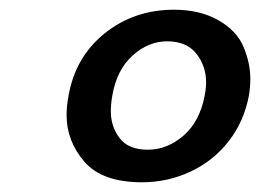

<svg xmlns="http://www.w3.org/2000/svg" viewBox="-20 -722 535 395"><path d="M121 -525Q135 -605 195.5 -653.5Q256 -702 338 -702Q391 -702 429 -680.5Q467 -659 481 -625.5Q495 -592 495 -560Q495 -543 492 -525Q482 -472 450.5 -431.5Q419 -391 372 -369Q325 -347 272 -347Q190 -347 153.5 -389.5Q117 -432 117 -485Q117 -504 121 -525ZM401 -525Q404 -540 404 -553Q404 -586 384 -611.5Q364 -637 324 -637Q285 -637 252.5 -607.5Q220 -578 211 -525Q208 -508 208 -493Q208 -462 226 -438Q244 -414 284 -414Q324 -414 357.5 -443Q391 -472 401 -525Z"/></svg>

Font: Fz Poppins Med
Style: Italic
Weight: 500
Italic angle: -10°
Designer: Ninad Kale (Devanagari), Jonny Pinhorn (Latin)
Foundry: Indian Type Foundry
Version: Vit hóa bi Vntype.Com & FontZin.Com